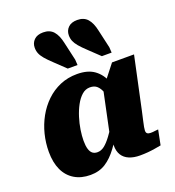

<svg xmlns="http://www.w3.org/2000/svg" viewBox="-151 -959 995 1090"><g transform="rotate(-20 347.0 -413.5)"><path d="M514 -329 459 -336Q453 -372 443.5 -399Q434 -426 418 -441Q402 -456 375 -456Q348 -456 326.5 -437Q305 -418 288.5 -387.5Q272 -357 260.5 -320.5Q249 -284 243.5 -248Q238 -212 238 -183Q238 -152 244 -132.5Q250 -113 261.5 -104Q273 -95 291 -95Q313 -95 333 -110.5Q353 -126 376 -157Q399 -188 429 -235L446 -198Q409 -130 375 -83.5Q341 -37 302 -12Q263 13 210 13Q154 13 113.5 -11.5Q73 -36 52 -81.5Q31 -127 31 -191Q31 -245 44 -297Q57 -349 82.5 -395Q108 -441 145 -476.5Q182 -512 229 -532Q276 -552 332 -552Q397 -552 436 -523.5Q475 -495 493.5 -445.5Q512 -396 514 -329ZM675 -546 607 -228Q600 -196 595 -174.5Q590 -153 587.5 -139Q585 -125 585 -118Q585 -105 592 -100Q599 -95 612 -95Q626 -95 638 -97Q650 -99 658 -99L640 -9Q623 -6 602.5 -2.5Q582 1 559 3Q536 5 511 5Q474 5 446.5 -6.5Q419 -18 404.5 -41Q390 -64 390 -99Q390 -106 390.5 -116Q391 -126 392 -141L382 -130L444 -424L455 -435L542 -546ZM532 -742 557 -632 559 -599H500L437 -659Q408 -686 392.5 -704.5Q377 -723 370.5 -739Q364 -755 364 -774Q364 -802 383 -821Q402 -840 438 -840Q478 -840 500 -815Q522 -790 532 -742ZM326 -742 351 -632 353 -599H294L231 -659Q202 -686 186.5 -704.5Q171 -723 164.5 -739Q158 -755 158 -774Q158 -802 177 -821Q196 -840 232 -840Q272 -840 294 -815Q316 -790 326 -742Z"/></g></svg>

Font: Roboto Serif ExtraBold
Style: Italic
Weight: 800
Italic angle: -10°
Version: Version 1.007